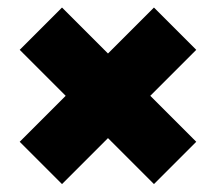

<svg xmlns="http://www.w3.org/2000/svg" viewBox="-20 -628 559 497"><path d="M140.5 -151.5 31 -261 150 -380 31 -499 140.5 -608.5 259.5 -489.5 378.5 -608.5 488 -499 369 -380 488 -261 378.5 -151.5 259.5 -270.5Z"/></svg>

Font: Encode Sans SmCnd Black
Style: Regular
Weight: 900
Width: 4
Designer: Multiple Designers
Foundry: Impallari Type
Version: Version 3.002; ttfautohint (v1.8.3) -l 8 -r 50 -G 200 -x 14 